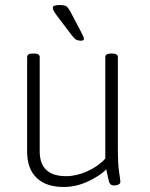

<svg xmlns="http://www.w3.org/2000/svg" viewBox="-20 -738 597 764"><path d="M233 6Q163 6 125.5 -30.5Q88 -67 88 -134V-511Q88 -525 111 -525H116Q138 -525 138 -511V-136Q138 -37 243 -37Q284 -37 327.5 -56.5Q371 -76 399 -107V-511Q399 -525 422 -525H426Q449 -525 449 -511V-150Q449 -85 454 -53Q459 -21 459 -14Q459 -7 451 -3.5Q443 0 433 0Q420 0 415.5 -11Q411 -22 403 -64Q377 -38 330 -16Q283 6 233 6ZM302 -576Q292 -576 284.5 -579.5Q277 -583 267 -596L219 -659Q205 -677 197.5 -688.5Q190 -700 190 -707Q190 -718 216 -718Q237 -718 244 -713Q251 -708 260 -692L301 -614Q314 -590 314 -584Q314 -576 302 -576Z"/></svg>

Font: Asap ExtraLight
Style: Regular
Weight: 200
Designer: Pablo Cosgaya
Foundry: Omnibus-Type
Version: Version 3.001; ttfautohint (v1.8.4.7-5d5b)